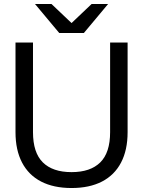

<svg xmlns="http://www.w3.org/2000/svg" viewBox="-20 -934 720 966"><path d="M58 -269V-720H146V-269Q146 -166 195.5 -117Q245 -68 340 -68Q435 -68 484.5 -117Q534 -166 534 -269V-720H622V-269Q622 -179 589 -116Q556 -53 493 -20.5Q430 12 340 12Q250 12 187 -20.5Q124 -53 91 -116Q58 -179 58 -269ZM156 -914H239L340 -818L441 -914H524L402 -768H278Z"/></svg>

Font: Aspekta Variable
Style: Regular
Weight: 400
Designer: Ivo Dolenc
Version: Version 2.100